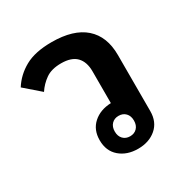

<svg xmlns="http://www.w3.org/2000/svg" viewBox="-136 -684 796 815"><g transform="rotate(-30 262.0 -276.0)"><path d="M314 12Q260 12 225 -18Q190 -48 190 -101Q190 -152 223.5 -182Q257 -212 310 -214V-370Q310 -416 286 -441Q262 -466 211 -466Q164 -466 135.5 -446Q107 -426 88 -397L12 -463Q41 -509 90.5 -536.5Q140 -564 221 -564Q328 -564 383 -515.5Q438 -467 438 -376V-101Q438 -48 403 -18Q368 12 314 12ZM311 -51Q332 -51 345 -64.5Q358 -78 358 -101Q358 -124 345 -137.5Q332 -151 311 -151Q290 -151 277 -137.5Q264 -124 264 -101Q264 -78 277 -64.5Q290 -51 311 -51Z"/></g></svg>

Font: IBM Plex Sans Thai Looped SemiBold
Style: Regular
Weight: 600
Designer: Mike Abbink, Paul van der Laan, Pieter van Rosmalen, Ben Mitchell, Mark Frömberg
Foundry: Bold Monday
Version: Version 1.1